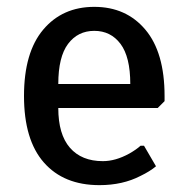

<svg xmlns="http://www.w3.org/2000/svg" viewBox="-20 -530 545 560"><path d="M270 10Q166 10 108 -56Q50 -122 50 -250Q50 -377 106 -443.5Q162 -510 255 -510Q348 -510 404 -443.5Q460 -377 460 -250V-235L440 -215H150Q150 -138 184 -99Q218 -60 280 -60Q317 -60 357 -82Q378 -94 390 -105H400L435 -45Q417 -30 390 -17Q338 10 270 10ZM150 -285H360Q360 -364 331.5 -402Q303 -440 255 -440Q207 -440 178.5 -402Q150 -364 150 -285Z"/></svg>

Font: Scada
Style: Regular
Weight: 400
Designer: Jovanny Lemonad
Foundry: Jovanny Lemonad
Version: Version 4.100;PS 004.100;hotconv 1.0.88;makeotf.lib2.5.64775